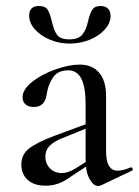

<svg xmlns="http://www.w3.org/2000/svg" viewBox="-20 -611 462 639"><path d="M307 8Q291 8 278 -15.5Q265 -39 265 -79V-262Q265 -322 250.5 -349.5Q236 -377 207 -377Q173 -377 157 -354Q141 -331 136 -301Q131 -255 93 -255Q74 -255 64.5 -264Q55 -273 55 -287Q55 -313 87 -338.5Q119 -364 164.5 -380Q210 -396 245 -396Q287 -396 310 -369Q333 -342 333 -292V-108Q333 -43 371 -43Q390 -43 415 -54H416Q420 -54 421.5 -49.5Q423 -45 419 -43L316 6Q312 8 307 8ZM51 -63Q51 -97 77 -117Q103 -137 161 -159L275 -201L278 -188L187 -151Q161 -141 146 -126.5Q131 -112 131 -90Q131 -66 146.5 -50.5Q162 -35 186 -35Q205 -35 229 -49L288 -86L290 -72L217 -24Q194 -7 174 0Q154 7 132 7Q93 7 72 -12.5Q51 -32 51 -63ZM273 -540Q279 -566 287 -578.5Q295 -591 315 -591Q331 -591 339.5 -582Q348 -573 348 -558Q348 -534 328.5 -512.5Q309 -491 278 -478.5Q247 -466 212 -466Q177 -466 146 -479Q115 -492 96 -513.5Q77 -535 77 -559Q77 -591 110 -591Q131 -591 139 -578Q147 -565 153 -538Q159 -510 170 -495Q181 -480 211 -480Q241 -480 254 -496Q267 -512 273 -540Z"/></svg>

Font: Cormorant Garamond Medium
Style: Regular
Weight: 500
Designer: Christian Thalmann (Catharsis Fonts)
Foundry: Catharsis Fonts
Version: Version 4.000